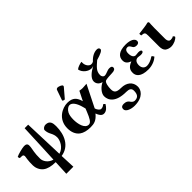

<svg xmlns="http://www.w3.org/2000/svg" viewBox="24 -1525 2577 2577"><g transform="rotate(-45 1312.0 -237.0)"><path d="M54 -175C54 -134 75 -72 122 -37C162 -7 222 9 302 9L292 220H426C423 151 420 77 417 7C581 -18 648 -166 648 -328C648 -387 638 -444 561 -444C529 -444 500 -420 500 -399C500 -372 508 -341 524 -311C540 -281 552 -250 552 -212C552 -159 511 -61 416 -35L396 -608H329C321 -439 313 -205 304 -36C224 -58 187 -125 187 -172C187 -226 189 -263 195 -297C200 -330 209 -366 209 -399C209 -432 190 -444 154 -444C121 -444 17 -417 -9 -401C-9 -391 -5 -376 0 -370C13 -369 46 -370 55 -365C61 -362 67 -352 67 -341C67 -326 63 -316 60 -291C55 -258 54 -220 54 -175Z M974 -444C880 -444 733 -374 733 -202C733 -131 755 -70 806 -32C844 -4 900 10 965 10C1030 10 1079 0 1141 -75C1158 -28 1181 8 1222 8C1268 8 1302 -29 1326 -70C1318 -82 1309 -88 1299 -90C1282 -68 1254 -64 1237 -64C1226 -64 1195 -84 1182 -131L1338 -443C1309 -440 1275 -438 1261 -438C1249 -438 1236 -439 1204 -444L1138 -312C1114 -395 1078 -444 974 -444ZM1094 -217 1074 -168C1042 -89 1014 -32 973 -32C897 -32 873 -146 873 -226C873 -272 879 -311 894 -340C915 -381 950 -402 974 -402C1021 -402 1061 -344 1085 -251ZM1028 -682C1017 -682 1004 -676 1000 -665L950 -522C949 -519 949 -514 949 -513C949 -506 971 -499 979 -499C983 -499 987 -503 990 -507L1094 -629C1098 -634 1099 -639 1099 -644C1099 -664 1048 -682 1028 -682Z M1723 73C1723 130 1707 177 1639 177C1607 177 1590 154 1576 133C1564 117 1542 101 1501 101C1457 101 1445 122 1445 149C1445 197 1522 224 1587 224C1753 224 1799 130 1799 73C1799 -21 1725 -75 1628 -75C1531 -75 1516 -107 1516 -162C1516 -208 1526 -274 1554 -288C1572 -297 1652 -301 1675 -301C1722 -301 1748 -314 1748 -343C1748 -363 1734 -374 1702 -374C1659 -374 1629 -346 1587 -346C1572 -346 1549 -363 1549 -397C1549 -472 1597 -507 1665 -567C1750 -591 1800 -614 1800 -639C1800 -661 1782 -671 1761 -671C1711 -671 1658 -646 1609 -592C1592 -582 1587 -582 1567 -582C1539 -582 1498 -621 1498 -678C1498 -685 1498 -692 1499 -698H1490C1466 -694 1414 -679 1393 -658C1406 -590 1474 -540 1532 -540C1542 -540 1554 -542 1570 -548C1491 -506 1428 -452 1428 -396C1428 -357 1452 -319 1507 -306C1444 -278 1386 -212 1386 -157C1386 -73 1447 12 1640 12C1691 12 1723 27 1723 73Z M2010 -121C2010 -175 2035 -206 2076 -206C2089 -206 2118 -200 2127 -200C2166 -200 2178 -212 2178 -227C2178 -241 2160 -250 2128 -250C2120 -250 2090 -245 2077 -245C2046 -245 2021 -272 2021 -335C2021 -393 2052 -402 2075 -402C2094 -402 2108 -383 2119 -363C2129 -345 2141 -329 2179 -329C2199 -329 2226 -337 2226 -369C2226 -413 2170 -444 2081 -444C1947 -444 1900 -389 1900 -322C1900 -276 1923 -250 1976 -229C1880 -194 1880 -137 1880 -106C1880 -54 1917 10 2063 10C2144 10 2206 -24 2240 -55C2235 -69 2227 -81 2214 -87C2164 -53 2120 -38 2084 -38C2048 -38 2010 -62 2010 -121Z M2511 -127V-321C2511 -371 2515 -427 2515 -427C2515 -438 2506 -444 2492 -444C2464 -433 2383 -425 2314 -416C2312 -410 2314 -388 2316 -382C2371 -377 2381 -371 2381 -314V-105C2381 -70 2390 -36 2411 -18C2434 1 2470 10 2494 10C2549 10 2605 -18 2625 -46C2625 -58 2619 -64 2607 -74C2594 -64 2574 -60 2555 -60C2533 -60 2511 -77 2511 -127Z"/></g></svg>

Font: Libertinus Serif
Style: Bold
Weight: 700
Designer: Philipp H. Poll, Khaled Hosny
Foundry: Caleb Maclennan
Version: Version 7.050;RELEASE